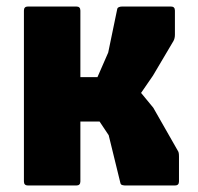

<svg xmlns="http://www.w3.org/2000/svg" viewBox="-20 -570 607 590"><path d="M66 0Q53.5 0 53.5 -12.5V-537.5Q53.5 -550 66 -550H214.5Q227 -550 227 -537.5V-333H279.5L312.5 -408.5L340.5 -543.5Q341.5 -546.5 345.5 -548.2Q349.5 -550 356.5 -550H505Q517.5 -550 517.5 -537.5V-463.5Q517.5 -452 513 -444L450 -337.5L413.5 -284.5L451 -239L526 -107.5Q528.5 -104 529.2 -100Q530 -96 530 -88.5V-12.5Q530 0 517.5 0H365Q361.5 0 356.2 -1.2Q351 -2.5 350 -7.5L314 -154.5L286 -196.5H227V-12.5Q227 0 214.5 0Z"/></svg>

Font: Jaro 24pt
Style: Regular
Weight: 400
Designer: Agyei Archer, Celine Hurka, Mirko Velimirović
Version: Version 1.000